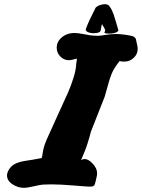

<svg xmlns="http://www.w3.org/2000/svg" viewBox="-20 -901 683 924"><path d="M482.4 -745.1Q482.4 -746.1 484.4 -749Q486.3 -752 486.3 -753.9Q486.3 -760.7 470.7 -785.2Q465.8 -765.6 464.8 -755.9Q462.9 -741.2 430.7 -741.2Q421.9 -741.2 413.1 -743.2Q404.3 -745.1 398.4 -749Q392.6 -752.9 392.6 -758.8Q392.6 -759.8 393.6 -762.7Q406.2 -797.9 440.4 -864.3Q443.4 -867.2 448.2 -870.6Q453.1 -874 459.5 -876Q465.8 -877.9 471.7 -879.4Q477.5 -880.9 482.4 -880.9Q500 -880.9 505.9 -872.1Q509.8 -867.2 512.7 -862.3Q515.6 -857.4 517.6 -853.5Q519.5 -849.6 521 -845.7Q522.5 -841.8 523.9 -838.4Q525.4 -835 526.9 -831.5Q528.3 -828.1 529.3 -824.2Q530.3 -820.3 531.2 -816.9Q532.2 -813.5 533.7 -809.6Q535.2 -805.7 536.1 -801.8Q543 -779.3 548.8 -758.8Q549.8 -757.8 549.8 -755.9Q549.8 -751 543 -747.1Q536.1 -743.2 526.4 -741.2Q516.6 -739.3 505.9 -739.3Q482.4 -739.3 482.4 -745.1ZM94.7 2.9Q66.4 2.9 40 -14.2Q13.7 -31.2 13.7 -57.6Q13.7 -65.4 18.6 -77.1Q30.3 -100.6 50.3 -111.3Q70.3 -122.1 102.5 -127Q134.8 -131.8 139.6 -132.8L180.7 -140.6Q182.6 -144.5 187 -173.8Q191.4 -203.1 215.8 -253.9L247.1 -323.2Q254.9 -340.8 275.4 -385.3Q295.9 -429.7 308.6 -458.5Q321.3 -487.3 333.5 -525.9Q345.7 -564.5 346.7 -592.8L348.6 -605.5Q350.6 -618.2 349.6 -619.1Q348.6 -619.1 335 -615.2Q321.3 -611.3 310.5 -611.3Q288.1 -611.3 270.5 -628.9Q252.9 -646.5 252.9 -671.9Q252.9 -697.3 271.5 -715.8Q297.9 -742.2 338.9 -742.2Q356.4 -742.2 387.7 -735.8Q418.9 -729.5 431.6 -729.5H440.4Q444.3 -728.5 451.2 -728.5Q459 -728.5 486.8 -732.9Q514.6 -737.3 538.1 -737.3Q571.3 -737.3 617.2 -727.5Q635.7 -720.7 635.7 -704.1Q635.7 -702.1 639.2 -689Q642.6 -675.8 642.6 -666Q642.6 -642.6 626 -625Q606.4 -604.5 578.1 -604.5Q572.3 -604.5 566.9 -605Q561.5 -605.5 558.6 -606.4L555.7 -607.4Q529.3 -574.2 518.1 -547.9Q506.8 -521.5 484.4 -437.5Q484.4 -435.5 483.4 -434.6L418 -268.6Q400.4 -202.1 385.7 -167.5Q371.1 -132.8 370.1 -130.9Q379.9 -135.7 387.7 -135.7Q405.3 -135.7 426.3 -113.3Q447.3 -90.8 447.3 -67.4Q447.3 -56.6 443.4 -42.5Q439.5 -28.3 439.5 -25.4Q436.5 -11.7 432.1 -7.3Q427.7 -2.9 414.1 -2.9H409.2Q399.4 -2.9 335 -8.3Q270.5 -13.7 227.5 -13.7Q200.2 -13.7 187.5 -12.7Q172.9 -11.7 142.1 -4.4Q111.3 2.9 94.7 2.9Z"/></svg>

Font: Essays1743
Style: BoldItalic
Weight: 700
Italic angle: -10°
Designer: Based on the typeface in a 1743 English translation of the essays of Montaigne.  PostScript/TrueType font designed by Jo
Version: Version 002.100